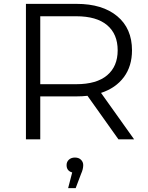

<svg xmlns="http://www.w3.org/2000/svg" viewBox="-20 -720 763 992"><path d="M114 0V-700H376Q509 -700 585.5 -636.5Q662 -573 662 -460Q662 -378 620 -321.5Q578 -265 502 -240L673 0H592L432 -225Q405 -222 376 -222H188V0ZM188 -285H374Q479 -285 533.5 -331Q588 -377 588 -460Q588 -544 533.5 -590Q479 -636 374 -636H188ZM332 252 353 171Q324 163 324 133Q324 116 336 105Q348 94 367 94Q387 94 398.5 105.5Q410 117 410 133Q410 154 399 178L371 252Z"/></svg>

Font: Montserrat
Style: Regular
Weight: 400
Designer: Julieta Ulanovsky
Foundry: Julieta Ulanovsky
Version: Version 9.000; ttfautohint (v1.8.4.7-5d5b)